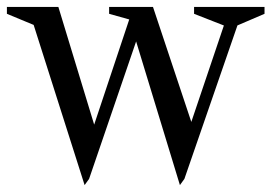

<svg xmlns="http://www.w3.org/2000/svg" viewBox="-28 -520 786 556"><path d="M64 -465 86 -441 -8 -480V-500H141L249 -145H240L352 -481L363 -459L288 -480V-500H415L528 -161L523 -158L626 -463L631 -442L534 -480V-500H738V-480L647 -441L666 -465L506 -2L493 16L361 -417H372L230 -2L217 16Z"/></svg>

Font: Wittgenstein
Style: Regular
Weight: 400
Designer: Jörg Drees
Foundry: Jörg Drees
Version: Version 1.003;Glyphs 3.1.2 (3151)